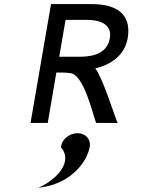

<svg xmlns="http://www.w3.org/2000/svg" viewBox="-20 -600 724 937"><path d="M359 50C321 50 282 78 278 116V118V120C319 166 295 226 239 272C225 283 211 294 194 303L167 317L195 312C330 289 406 188 418 116C424 79 397 50 359 50ZM427 -580H229L129 0H213L255 -246H281C296 -246 312 -245 324 -243C389 -233 429 -56 448 -3L449 0H555L551 -7C540 -32 479 -226 445 -266C519 -284 588 -328 603 -413C625 -541 536 -580 427 -580ZM368 -323H269L300 -503H403C478 -503 527 -476 516 -413C504 -345 445 -323 368 -323Z"/></svg>

Font: Charger Monospace
Style: Regular
Weight: 400
Designer: Jasper
Foundry: Cannot Into Space Fonts
Version: Version 0.980